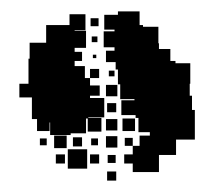

<svg xmlns="http://www.w3.org/2000/svg" viewBox="-20 -490 370 337"><path d="M259 -188H213V-203H198V-219H213V-234H199V-248H213V-234H225V-252H243V-258H223V-283H218V-288H193V-314H216V-316H191V-342H187V-368H183V-381H166V-401H181V-407H162V-435H181V-438H163V-464H187V-470H225V-446H231V-443H258V-414H259V-404H279V-383H288V-379H314V-343H313V-322H317V-297H322V-245H289V-218H259ZM67 -260H45V-281H36V-319H14V-343H30V-387H32V-415H61V-446H102V-465H130V-437H111V-436H131V-406H111V-399H124V-383H111V-374H129V-353H138V-340H155V-322H138V-318H163V-284H135V-283H158V-259H134V-282H131V-256H104V-253H68V-275H67ZM153 -444H139V-458H153ZM151 -416H141V-426H151ZM149 -388H143V-394H149ZM154 -353H138V-369H154ZM181 -356H171V-366H181ZM186 -321H166V-341H186ZM184 -293H168V-309H184ZM217 -260H195V-282H217ZM186 -261H166V-281H186ZM97 -230H75V-252H97ZM186 -231H166V-251H186ZM124 -233H108V-249H124ZM62 -235H50V-247H62ZM152 -235H140V-247H152ZM133 -194H99V-228H133ZM154 -203H138V-219H154ZM94 -203H78V-219H94ZM183 -204H169V-218H183ZM184 -173H168V-189H184Z"/></svg>

Font: Rubik Storm
Style: Regular
Weight: 400
Designer: Hubert and Fischer, NaN
Foundry: Hubert and Fischer, NaN
Version: Version 2.201